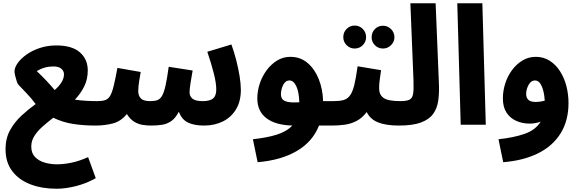

<svg xmlns="http://www.w3.org/2000/svg" viewBox="-20 -766 3556 1179"><path d="M327 393Q237 393 166 365.5Q95 338 54.5 284Q14 230 14 150Q14 84 41.5 34Q69 -16 111 -55Q153 -94 199 -127Q172 -163 143 -193.5Q114 -224 92 -247Q88 -251 82.5 -267.5Q77 -284 73 -301.5Q69 -319 69 -326Q69 -351 88.5 -378.5Q108 -406 143 -431Q178 -456 225 -471.5Q272 -487 326 -487Q421 -487 469.5 -445.5Q518 -404 519 -335Q519 -279 497 -235Q475 -191 440 -154Q474 -149 509.5 -147Q545 -145 577 -145Q616 -145 634 -123.5Q652 -102 652 -72Q652 -37 630 -16Q608 5 567 5Q492 5 428.5 -5Q365 -15 307 -43Q271 -15 240.5 12Q210 39 191 69Q172 99 172 134Q172 175 196 199Q220 223 256 233Q292 243 330 243Q371 243 419 233Q467 223 521 199L568 328Q512 360 447.5 376.5Q383 393 327 393ZM206 -329Q235 -302 262.5 -273Q290 -244 316 -213Q341 -235 356.5 -258.5Q372 -282 373 -309Q373 -330 356.5 -344Q340 -358 308 -358Q252 -358 206 -329Z M567 5 577 -145Q606 -145 625 -151Q644 -157 656 -177Q668 -197 678 -238Q688 -279 701 -349L844 -324Q840 -301 834.5 -267.5Q829 -234 829 -206Q829 -178 845 -161.5Q861 -145 903 -145Q929 -145 946 -151Q963 -157 975 -177.5Q987 -198 996.5 -240.5Q1006 -283 1016 -356L1163 -333Q1157 -299 1150.5 -259.5Q1144 -220 1144 -198Q1144 -176 1161.5 -160.5Q1179 -145 1225 -145Q1268 -145 1288 -161Q1308 -177 1308 -217Q1308 -256 1292.5 -317Q1277 -378 1253 -448L1401 -493Q1418 -446 1431 -395Q1444 -344 1451.5 -297Q1459 -250 1459 -214Q1459 -144 1429.5 -95Q1400 -46 1349 -20.5Q1298 5 1233 5Q1172 5 1134 -13.5Q1096 -32 1078 -80Q1058 -41 1032.5 -23Q1007 -5 976 0Q945 5 907 5Q881 5 854 0.5Q827 -4 802.5 -19.5Q778 -35 759 -66Q723 -21 673 -8Q623 5 567 5Z M1562 230 1533 89Q1618 80 1679 61Q1740 42 1775 5Q1671 2 1615.5 -40.5Q1560 -83 1560 -162Q1560 -206 1574.5 -251Q1589 -296 1616.5 -333.5Q1644 -371 1681 -394Q1718 -417 1763 -417Q1824 -417 1868 -380Q1912 -343 1937 -281Q1962 -219 1964 -145H2028Q2067 -145 2085 -123.5Q2103 -102 2103 -72Q2103 -37 2082 -16Q2061 5 2018 5H1939Q1900 104 1803 161Q1706 218 1562 230ZM1705 -188Q1705 -172 1712.5 -159.5Q1720 -147 1744 -141Q1768 -135 1818 -138Q1816 -201 1799.5 -236.5Q1783 -272 1757 -272Q1740 -272 1728.5 -258.5Q1717 -245 1711 -225.5Q1705 -206 1705 -188Z M2158 -468Q2129 -468 2108.5 -488.5Q2088 -509 2088 -538Q2088 -568 2108.5 -588.5Q2129 -609 2158 -609Q2187 -609 2207.5 -588.5Q2228 -568 2228 -538Q2228 -509 2207.5 -488.5Q2187 -468 2158 -468ZM2332 -468Q2302 -468 2282 -488.5Q2262 -509 2262 -537Q2262 -567 2282 -587.5Q2302 -608 2332 -608Q2360 -608 2381 -587.5Q2402 -567 2402 -537Q2402 -509 2381 -488.5Q2360 -468 2332 -468Z M2018 5 2028 -145Q2065 -145 2089 -151.5Q2113 -158 2129 -179.5Q2145 -201 2155.5 -244Q2166 -287 2176 -359L2320 -335Q2317 -313 2312.5 -282Q2308 -251 2308 -224Q2308 -184 2335.5 -164.5Q2363 -145 2440 -145Q2479 -145 2496.5 -123.5Q2514 -102 2514 -72Q2514 -37 2492.5 -16Q2471 5 2430 5Q2350 5 2301.5 -14.5Q2253 -34 2232 -78Q2204 -41 2169 -23Q2134 -5 2095 0Q2056 5 2018 5Z M2429 5 2439 -145Q2478 -145 2495.5 -154.5Q2513 -164 2517 -191.5Q2521 -219 2519 -274L2500 -746H2655L2675 -258Q2678 -199 2671.5 -150.5Q2665 -102 2640.5 -67.5Q2616 -33 2565.5 -14Q2515 5 2429 5Z M2809 0 2788 -746H2942L2963 0Z M3070 230 3041 89Q3136 79 3202.5 55.5Q3269 32 3300 -19Q3268 -7 3232 -7Q3187 -7 3149.5 -24Q3112 -41 3090 -75Q3068 -109 3068 -162Q3068 -208 3082.5 -253.5Q3097 -299 3124.5 -336Q3152 -373 3189 -395Q3226 -417 3270 -417Q3318 -417 3355.5 -393Q3393 -369 3419 -328.5Q3445 -288 3458 -237.5Q3471 -187 3471 -133Q3471 -26 3423 52Q3375 130 3285 175Q3195 220 3070 230ZM3211 -189Q3211 -140 3268 -140Q3297 -140 3325 -148Q3322 -202 3306.5 -237Q3291 -272 3265 -272Q3241 -272 3226 -245Q3211 -218 3211 -189Z"/></svg>

Font: Noto Sans Arabic SemCond ExtBd
Style: Regular
Weight: 800
Width: 4
Designer: Monotype Design Team, Nadine Chahine, Nizar Qandah and Khaled Hosny
Foundry: Monotype Imaging Inc.
Version: Version 2.012; ttfautohint (v1.8.4.7-5d5b)